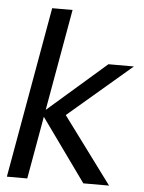

<svg xmlns="http://www.w3.org/2000/svg" viewBox="-51 -747 590 788"><g transform="rotate(5 243.5 -352.5)"><path d="M322 0 126 -273 382 -496H487L192 -244L202 -305L428 0ZM7 0 132 -705H216L91 0Z"/></g></svg>

Font: DM Sans 36pt
Style: Italic
Weight: 400
Italic angle: -10°
Designer: Colophon Foundry, Jonny Pinhorn
Foundry: Colophon Foundry
Version: Version 4.004;gftools[0.9.30]